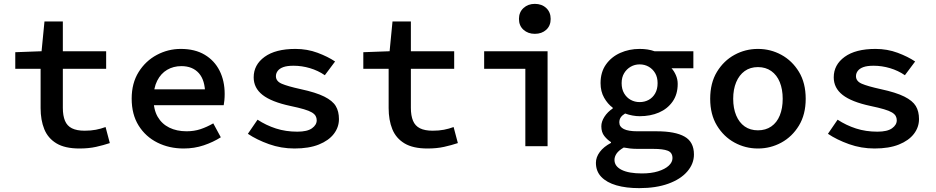

<svg xmlns="http://www.w3.org/2000/svg" viewBox="-20 -756 4840 993"><path d="M391 12Q316 12 272 -14.5Q228 -41 209 -88Q190 -135 190 -197V-400H59V-486L195 -491L210 -645H305V-491H529V-400H305V-198Q305 -158 316 -131.5Q327 -105 352 -92.5Q377 -80 418 -80Q450 -80 476 -85Q502 -90 526 -99L548 -16Q515 -5 477 3.5Q439 12 391 12Z M930 12Q855 12 794 -18.5Q733 -49 697 -106.5Q661 -164 661 -246Q661 -326 697 -383.5Q733 -441 791 -472Q849 -503 915 -503Q988 -503 1038.5 -473Q1089 -443 1115.5 -390.5Q1142 -338 1142 -270Q1142 -253 1140.5 -237.5Q1139 -222 1137 -212H744V-294H1063L1041 -268Q1041 -341 1008.5 -377.5Q976 -414 918 -414Q877 -414 844.5 -395Q812 -376 793 -338.5Q774 -301 774 -246Q774 -189 795.5 -152Q817 -115 855.5 -96Q894 -77 945 -77Q984 -77 1017 -88Q1050 -99 1083 -118L1122 -46Q1083 -21 1034 -4.5Q985 12 930 12Z M1503 12Q1434 12 1371 -10.5Q1308 -33 1262 -64L1312 -137Q1356 -108 1407 -91.5Q1458 -75 1518 -75Q1569 -75 1593.5 -92.5Q1618 -110 1618 -134Q1618 -146 1612.5 -156Q1607 -166 1593 -174.5Q1579 -183 1552 -191Q1525 -199 1482 -208Q1384 -229 1338 -265Q1292 -301 1292 -356Q1292 -421 1348.5 -462Q1405 -503 1508 -503Q1569 -503 1622.5 -483Q1676 -463 1713 -438L1660 -367Q1625 -391 1583 -403.5Q1541 -416 1498 -416Q1465 -416 1445.5 -409Q1426 -402 1416.5 -389.5Q1407 -377 1407 -362Q1407 -336 1437 -323Q1467 -310 1535 -295Q1614 -278 1657 -256.5Q1700 -235 1716.5 -207.5Q1733 -180 1733 -140Q1733 -98 1706.5 -63.5Q1680 -29 1629 -8.5Q1578 12 1503 12Z M2191 12Q2116 12 2072 -14.5Q2028 -41 2009 -88Q1990 -135 1990 -197V-400H1859V-486L1995 -491L2010 -645H2105V-491H2329V-400H2105V-198Q2105 -158 2116 -131.5Q2127 -105 2152 -92.5Q2177 -80 2218 -80Q2250 -80 2276 -85Q2302 -90 2326 -99L2348 -16Q2315 -5 2277 3.5Q2239 12 2191 12Z M2697 0V-400H2484V-491H2812V0ZM2746 -581Q2711 -581 2687.5 -602Q2664 -623 2664 -658Q2664 -693 2687.5 -714.5Q2711 -736 2746 -736Q2782 -736 2805 -714.5Q2828 -693 2828 -658Q2828 -623 2805 -602Q2782 -581 2746 -581Z M3286 217Q3218 217 3168 202.5Q3118 188 3090 159Q3062 130 3062 86Q3062 57 3082 30Q3102 3 3140 -17V-21Q3121 -33 3105.5 -52.5Q3090 -72 3090 -103Q3090 -127 3106 -152Q3122 -177 3149 -195V-199Q3123 -218 3104.5 -250.5Q3086 -283 3086 -326Q3086 -383 3114 -422.5Q3142 -462 3188 -482.5Q3234 -503 3288 -503Q3332 -503 3365 -491H3566V-403H3453Q3466 -389 3475.5 -367.5Q3485 -346 3485 -322Q3485 -268 3458.5 -230.5Q3432 -193 3388 -174Q3344 -155 3288 -155Q3271 -155 3251.5 -158.5Q3232 -162 3213 -169Q3198 -160 3190.5 -149Q3183 -138 3183 -123Q3183 -100 3206.5 -88.5Q3230 -77 3276 -77H3376Q3472 -77 3520.5 -49.5Q3569 -22 3569 43Q3569 91 3534.5 131Q3500 171 3436.5 194Q3373 217 3286 217ZM3288 -228Q3314 -228 3335 -239.5Q3356 -251 3368.5 -273Q3381 -295 3381 -326Q3381 -356 3368.5 -377.5Q3356 -399 3335 -411Q3314 -423 3288 -423Q3263 -423 3242 -411Q3221 -399 3208 -377.5Q3195 -356 3195 -326Q3195 -295 3208 -273Q3221 -251 3242 -239.5Q3263 -228 3288 -228ZM3300 141Q3348 141 3383.5 130Q3419 119 3438.5 101Q3458 83 3458 62Q3458 33 3433.5 23.5Q3409 14 3359 14H3281Q3257 14 3239 12Q3221 10 3206 7Q3180 22 3169 38Q3158 54 3158 71Q3158 104 3195 122.5Q3232 141 3300 141Z M3900 12Q3835 12 3779 -18.5Q3723 -49 3688 -106.5Q3653 -164 3653 -245Q3653 -327 3688 -384.5Q3723 -442 3779 -472.5Q3835 -503 3900 -503Q3965 -503 4021 -472.5Q4077 -442 4112 -384.5Q4147 -327 4147 -245Q4147 -164 4112 -106.5Q4077 -49 4021 -18.5Q3965 12 3900 12ZM3900 -82Q3940 -82 3969 -102Q3998 -122 4013 -159Q4028 -196 4028 -245Q4028 -294 4013 -331Q3998 -368 3969 -388.5Q3940 -409 3900 -409Q3860 -409 3831.5 -388.5Q3803 -368 3787.5 -331Q3772 -294 3772 -245Q3772 -196 3787.5 -159Q3803 -122 3831.5 -102Q3860 -82 3900 -82Z M4503 12Q4434 12 4371 -10.5Q4308 -33 4262 -64L4312 -137Q4356 -108 4407 -91.5Q4458 -75 4518 -75Q4569 -75 4593.5 -92.5Q4618 -110 4618 -134Q4618 -146 4612.5 -156Q4607 -166 4593 -174.5Q4579 -183 4552 -191Q4525 -199 4482 -208Q4384 -229 4338 -265Q4292 -301 4292 -356Q4292 -421 4348.5 -462Q4405 -503 4508 -503Q4569 -503 4622.5 -483Q4676 -463 4713 -438L4660 -367Q4625 -391 4583 -403.5Q4541 -416 4498 -416Q4465 -416 4445.5 -409Q4426 -402 4416.5 -389.5Q4407 -377 4407 -362Q4407 -336 4437 -323Q4467 -310 4535 -295Q4614 -278 4657 -256.5Q4700 -235 4716.5 -207.5Q4733 -180 4733 -140Q4733 -98 4706.5 -63.5Q4680 -29 4629 -8.5Q4578 12 4503 12Z"/></svg>

Font: Source Code Pro SemiBold
Style: Regular
Weight: 600
Monospace: yes
Designer: Paul D. Hunt, Teo Tuominen
Foundry: Adobe Systems Incorporated
Version: Version 1.018;hotconv 1.0.116;makeotfexe 2.5.65601